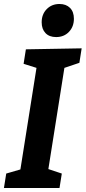

<svg xmlns="http://www.w3.org/2000/svg" viewBox="-21 -948 432 968"><path d="M379.2 -631.3 289.2 -600.9 306.1 -621.2 220.1 -78.3 211.7 -99.3 290.6 -73 279 0H-1.2L10.4 -73L98.6 -98.6L79.4 -78.3L165.3 -620.5L180.9 -600.2L98 -626.3L109.5 -699.3L390.7 -704.3ZM261.9 -761.1Q227.4 -761.1 208.2 -781.4Q189.1 -801.7 189.1 -835.5Q189.1 -876.1 214.5 -902Q239.9 -927.9 278.8 -927.9Q312.3 -927.9 332 -908.2Q351.6 -888.6 351.6 -853.4Q351.6 -813.5 326.6 -787.3Q301.5 -761.1 261.9 -761.1Z"/></svg>

Font: Bitter Thin
Style: Italic
Weight: 100
Italic angle: -9°
Designer: Sol Matas, and Bitter project Authors
Foundry: Sol Matas
Version: Version 2.002